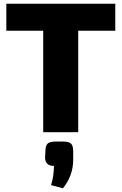

<svg xmlns="http://www.w3.org/2000/svg" viewBox="-20 -710 653 1031"><path d="M599 -545H400V0H212V-545H14V-690H599ZM281 50H316Q348 50 360 60Q372 70 373 98V148Q373 233 318 301L254 284Q268 244 270 181Q224 181 222 138L224 98Q225 70 237 60Q249 50 281 50Z"/></svg>

Font: Exo 2.0 Extra Bold
Style: Regular
Weight: 800
Designer: Natanael Gama
Version: Version 1.001;PS 001.001;hotconv 1.0.70;makeotf.lib2.5.58329